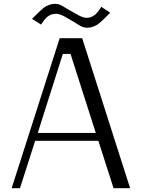

<svg xmlns="http://www.w3.org/2000/svg" viewBox="-20 -993 748 1013"><path d="M368.7 -877.9 326.2 -902.8Q294.9 -920.4 275.9 -920.4Q269.5 -920.4 263.2 -919.2Q256.8 -918 252 -916.7Q247.1 -915.5 241.7 -912.1Q236.3 -908.7 232.9 -906.7Q229.5 -904.8 224.9 -899.9Q220.2 -895 218 -892.8Q215.8 -890.6 211.7 -885Q207.5 -879.4 206.3 -877.7Q205.1 -876 201.2 -870.1Q197.3 -864.3 196.8 -863.3L148.9 -893.6L191.4 -935.1Q203.1 -946.3 211.7 -952.9Q220.2 -959.5 236.8 -966.1Q253.4 -972.7 272 -972.7Q278.8 -972.7 284.9 -971.4Q291 -970.2 298.3 -966.8Q305.7 -963.4 310.5 -960.7Q315.4 -958 325.7 -951.7Q335.9 -945.3 342.8 -941.4L385.3 -917.5Q417.5 -898.9 436.5 -898.9Q445.8 -898.9 453.9 -900.9Q461.9 -902.8 469 -907.2Q476.1 -911.6 481 -915Q485.8 -918.5 491.7 -925.5Q497.6 -932.6 500.2 -936Q502.9 -939.5 508.3 -947.5Q513.7 -955.6 514.6 -957L561.5 -925.8L519.5 -884.3Q507.8 -873.5 499 -866.7Q490.2 -859.9 473.6 -853.3Q457 -846.7 438.5 -846.7Q432.6 -846.7 427.2 -847.9Q421.9 -849.1 417.7 -850.3Q413.6 -851.6 407 -855Q400.4 -858.4 396.7 -860.6Q393.1 -862.8 383.5 -868.7Q374 -874.5 368.7 -877.9ZM294.9 -791.5H413.6L666.5 0H579.1L499 -250H165.5L85.4 0H41.5ZM311.5 -708.5 179.2 -291.5H485.4L352.1 -708.5Z"/></svg>

Font: Resagnicto
Style: Regular
Weight: 500
Version: Version 0.9991